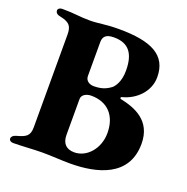

<svg xmlns="http://www.w3.org/2000/svg" viewBox="-120 -770 866 887"><g transform="rotate(20 313.0 -326.0)"><path d="M17 -10C17 -2 24 5 37 5C80 5 136 0 179 0C229 0 271 4 316 4C448 4 596 -33 596 -194C596 -310 506 -341 436 -356C430 -357 431 -365 436 -366C502 -382 559 -437 559 -508C559 -617 476 -657 317 -657C247 -657 222 -648 175 -648C125 -648 102 -655 39 -655C26 -655 18 -648 18 -640C18 -631 24 -622 41 -619C88 -609 102 -595 102 -551V-96C102 -53 84 -43 39 -31C24 -27 17 -18 17 -10ZM302 -324C385 -324 431 -270 431 -187C431 -110 378 -51 317 -51C278 -51 256 -72 256 -115V-291C256 -313 280 -324 302 -324ZM256 -404V-571C256 -599 271 -613 309 -613C382 -613 413 -570 413 -487C413 -432 391 -405 381 -396C354 -375 328 -369 296 -369C280 -369 256 -378 256 -404Z"/></g></svg>

Font: EB Garamond
Style: Bold
Weight: 700
Designer: Georg Duffner and Octavio Pardo
Foundry: Georg Duffner
Version: Version 1.000;PS 001.000;hotconv 1.0.88;makeotf.lib2.5.64775